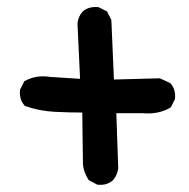

<svg xmlns="http://www.w3.org/2000/svg" viewBox="-20 -621 540 548"><path d="M256.3 -94.7 235.8 -105.5 233.4 -106.9 231.9 -108.9Q228 -115.2 224.9 -122.1Q221.7 -128.9 219.7 -136Q217.8 -143.1 216.8 -150.4V-150.9V-151.4L214.8 -299.8Q176.3 -299.8 138.2 -301.8Q93.8 -303.7 53.2 -317.9L50.8 -318.8L49.3 -320.8Q34.7 -337.4 37.1 -363.3V-365.2L38.1 -366.7L47.9 -386.2L49.3 -389.2L52.2 -390.6Q84 -407.7 124 -401.4L208.5 -396L201.2 -553.2V-554.2V-554.7Q202.1 -564 205.8 -572.3Q209.5 -580.6 215.3 -587.4L215.8 -587.9L216.3 -588.4Q232.9 -603 259.8 -600.6H261.7L263.2 -599.6L282.7 -589.8L285.6 -588.4L287.1 -585.4L296.9 -565.9L297.9 -564V-562L305.2 -394L434.1 -397.5H436.5L438.5 -396.5L463.9 -384.8L465.8 -383.8L467.3 -382.3Q481.9 -365.7 479.5 -339.8V-337.9L478.5 -336.4L468.8 -316.9L467.3 -314.5L464.8 -313Q431.2 -293.9 387.2 -297.9H312L317.4 -142.1V-141.1V-140.6Q316.4 -131.3 312.7 -123Q309.1 -114.7 303.2 -107.9V-107.4L302.7 -106.9Q285.6 -91.3 259.8 -93.8H257.8Z"/></svg>

Font: NaikaiFont
Style: Bold
Weight: 700
Version: Version 1.89